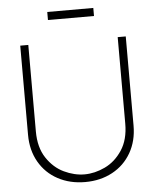

<svg xmlns="http://www.w3.org/2000/svg" viewBox="-59 -932 809 997"><g transform="rotate(-5 345.0 -433.5)"><path d="M225 -840V-882H465V-840ZM345 15Q265.5 15 203 -18.5Q140.5 -52 105.2 -113.5Q70 -175 70 -255V-720H112V-269Q112 -186 148.2 -131Q184.5 -76 238.2 -50.5Q292 -25 345 -25Q398 -25 451.8 -50.5Q505.5 -76 541.8 -131Q578 -186 578 -269V-720H620V-255Q620 -175.5 584.8 -114Q549.5 -52.5 487 -18.8Q424.5 15 345 15Z"/></g></svg>

Font: Manrope
Style: Regular
Weight: 400
Designer: Mikhail Sharanda
Foundry: Mikhail Sharanda
Version: Version 4.503